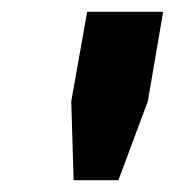

<svg xmlns="http://www.w3.org/2000/svg" viewBox="-20 -707 297 326"><path d="M105 -401 101 -535 128 -687H257L231 -535L181 -401Z"/></svg>

Font: Archivo SemiExpanded SemiBold
Style: Italic
Weight: 600
Width: 6
Italic angle: -10°
Designer: Hector Gatti
Foundry: Omnibus-Type
Version: Version 2.001